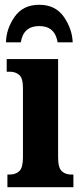

<svg xmlns="http://www.w3.org/2000/svg" viewBox="-20 -783 343 803"><path d="M11 0H287V-53H278Q253 -53 238 -67.5Q223 -82 223 -125V-536H8V-483H22Q45 -483 60.5 -469.5Q76 -456 76 -415V-125Q76 -82 61 -67.5Q46 -53 20 -53H11ZM5 -606H67Q78 -674 144 -674Q210 -674 221 -606H284Q282 -662 247 -712.5Q212 -763 144 -763Q76 -763 41 -712.5Q6 -662 5 -606Z"/></svg>

Font: Noto Serif ExtraCondensed Extra
Style: Regular
Weight: 800
Width: 3
Designer: Monotype Design Team
Foundry: Monotype Imaging Inc.
Version: Version 1.002